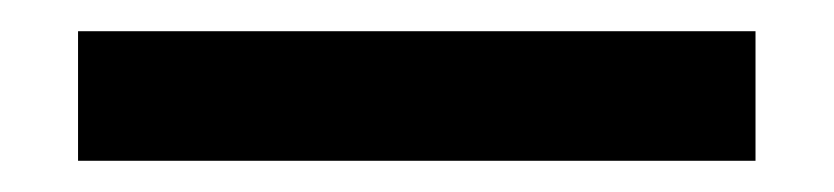

<svg xmlns="http://www.w3.org/2000/svg" viewBox="-20 -317 534 123"><path d="M30 -214H464V-297H30Z"/></svg>

Font: Kunika
Style: Regular
Weight: 400
Designer: Leo Kuroshita
Foundry: kurogedelic
Version: Version 1.000;PS 001.000;hotconv 1.0.88;makeotf.lib2.5.64775